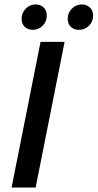

<svg xmlns="http://www.w3.org/2000/svg" viewBox="-20 -842 438 862"><path d="M32 0 162 -654H270L140 0ZM127 -708Q106 -708 91.5 -721Q77 -734 77 -758Q77 -784 95.5 -803Q114 -822 140 -822Q162 -822 176 -808.5Q190 -795 190 -772Q190 -745 171.5 -726.5Q153 -708 127 -708ZM334 -708Q313 -708 298.5 -721Q284 -734 284 -758Q284 -784 302.5 -803Q321 -822 348 -822Q369 -822 383.5 -808.5Q398 -795 398 -772Q398 -745 379.5 -726.5Q361 -708 334 -708Z"/></svg>

Font: Source Sans 3 Semibold
Style: Italic
Weight: 600
Italic angle: -11°
Designer: Paul D. Hunt
Foundry: Adobe
Version: Version 3.052;hotconv 1.1.0;makeotfexe 2.6.0